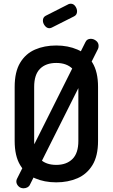

<svg xmlns="http://www.w3.org/2000/svg" viewBox="-20 -976 606 1034"><path d="M283 6Q219 6 168.5 -16Q118 -38 88.5 -87Q59 -136 59 -217V-508Q59 -589 88.5 -638Q118 -687 168.5 -709Q219 -731 283 -731Q346 -731 397 -709Q448 -687 478 -638Q508 -589 508 -508V-217Q508 -136 478 -87Q448 -38 397 -16Q346 6 283 6ZM283 -88Q338 -88 370 -119.5Q402 -151 402 -217V-508Q402 -574 370.5 -605.5Q339 -637 283 -637Q227 -637 195.5 -605.5Q164 -574 164 -508V-217Q164 -151 195.5 -119.5Q227 -88 283 -88ZM107 38Q90 38 79 26.5Q68 15 68 1Q68 -7 72 -14L440 -749Q448 -767 469 -767Q484 -767 497.5 -756.5Q511 -746 511 -729Q511 -720 508 -713L141 19Q137 28 127.5 33Q118 38 107 38ZM246 -824Q232 -824 221.5 -837.5Q211 -851 211 -865Q211 -883 226 -891L350 -954Q356 -956 361 -956Q376 -956 385.5 -942.5Q395 -929 395 -915Q395 -896 379 -888L258 -827Q255 -826 252 -825Q249 -824 246 -824Z"/></svg>

Font: Dosis SemiBold
Style: Regular
Weight: 600
Designer: EdgarTolentino, PabloImpallari, IginoMarini
Foundry: EdgarTolentino, PabloImpallari, IginoMarini
Version: Version 3.001; ttfautohint (v1.8.2)